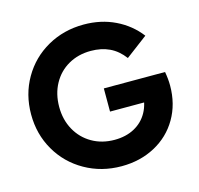

<svg xmlns="http://www.w3.org/2000/svg" viewBox="-106 -835 997 961"><g transform="rotate(-15 392.5 -354.0)"><path d="M37.6 -353.5Q37.6 -457 86.2 -541Q134.8 -625 219.5 -672.9Q304.2 -720.7 407.7 -720.7Q497.1 -720.7 570.3 -685.3Q643.6 -649.9 691.9 -586.9L578.6 -501.5Q546.4 -544.4 504.2 -564.2Q461.9 -584 407.7 -584Q342.8 -584 291.7 -554.9Q240.7 -525.9 211.9 -473.4Q183.1 -420.9 183.1 -353.5Q183.1 -287.1 212.2 -234.6Q241.2 -182.1 292.5 -152.6Q343.8 -123 409.2 -123Q468.3 -123 512.5 -147Q556.6 -170.9 580.6 -214.4Q604.5 -257.8 604.5 -314.5L644.5 -265.6H422.9V-385.7H740.2Q747.1 -347.2 747.1 -314Q747.1 -218.3 703.6 -143.8Q660.2 -69.3 583 -27.8Q505.9 13.7 409.2 13.7Q305.2 13.7 220 -34.7Q134.8 -83 86.2 -167Q37.6 -251 37.6 -353.5Z"/></g></svg>

Font: Wanted Sans Variable
Style: Regular
Weight: 400
Designer: Original Design by Kil Hyung-jin and Kang Hanbin, Wanted Lab, Inc; Hangeul from Source Han Sans by Jang Soo-young and Ka
Foundry: Wanted Lab, Inc.
Version: Version 1.003;Glyphs 3.2 (3227)